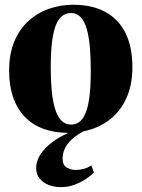

<svg xmlns="http://www.w3.org/2000/svg" viewBox="-20 -549 598 810"><path d="M18.5 -250.5Q18.5 -322.5 40.8 -375Q63 -427.5 101.5 -461.8Q140 -496 188.2 -512.5Q236.5 -529 289 -529Q368.5 -529 424.2 -498.8Q480 -468.5 509.2 -410Q538.5 -351.5 538.5 -266.5Q538.5 -194.5 516.2 -142Q494 -89.5 456 -55.5Q418 -21.5 369.5 -5Q321 11.5 268.5 11.5Q210.5 11.5 164.2 -5.2Q118 -22 85.5 -55.2Q53 -88.5 35.8 -137.5Q18.5 -186.5 18.5 -250.5ZM280 -23.5Q309 -23.5 327.5 -47.5Q346 -71.5 354.5 -121.8Q363 -172 363 -250.5Q363 -304 359.2 -348.8Q355.5 -393.5 346.2 -426Q337 -458.5 320.8 -476.2Q304.5 -494 280 -494Q250 -494 231 -470.2Q212 -446.5 203 -396.2Q194 -346 194 -265.5Q194 -212.5 198 -168.2Q202 -124 211.8 -91.5Q221.5 -59 238 -41.2Q254.5 -23.5 280 -23.5ZM237 240.5Q211 240.5 187 231.8Q163 223 147.8 205Q132.5 187 132.5 159.5Q132.5 135.5 145 112.2Q157.5 89 180.2 67.8Q203 46.5 233.8 29Q264.5 11.5 300.5 -1L318 -5L343.5 -1Q305.5 18 283.8 38.2Q262 58.5 253 79Q244 99.5 244 120Q244 146.5 261 157.2Q278 168 300 168Q317 168 334 163.2Q351 158.5 365.5 149L376 178.5Q363 192.5 341.5 206.8Q320 221 293.2 230.8Q266.5 240.5 237 240.5Z"/></svg>

Font: Merriweather 120pt ExtraBold
Style: Regular
Weight: 800
Version: Version 2.100